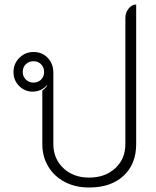

<svg xmlns="http://www.w3.org/2000/svg" viewBox="-20 -824 695 853"><path d="M168 -184V-422Q182 -431 190 -445L189 -446Q163 -417 125 -417Q90 -417 65 -442Q40 -467 40 -504Q40 -541 66 -567Q92 -593 129 -593Q167 -593 192 -567Q217 -541 217 -501V-184Q217 -119 261.5 -77Q306 -35 376 -35Q447 -35 492 -76.5Q537 -118 537 -184V-745Q537 -768 551.5 -786Q566 -804 585 -804V-184Q585 -95 529 -43Q473 9 376 9Q315 9 268 -15.5Q221 -40 194.5 -84Q168 -128 168 -184ZM176 -504Q176 -525 162.5 -538.5Q149 -552 129 -552Q108 -552 94.5 -538.5Q81 -525 81 -504Q81 -484 95 -470.5Q109 -457 129 -457Q149 -457 162.5 -470.5Q176 -484 176 -504Z"/></svg>

Font: K2D Thin
Style: Regular
Weight: 100
Designer: Katatrad Aksorn Co.,Ltd.
Foundry: Cadson Demak Co.,Ltd.
Version: Version 1.000; ttfautohint (v1.6)